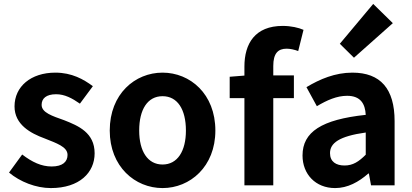

<svg xmlns="http://www.w3.org/2000/svg" viewBox="-20 -944 2101 978"><path d="M239 14C385 14 462 -65 462 -163C462 -268 380 -303 306 -332C247 -353 192 -370 192 -410C192 -442 215 -464 266 -464C309 -464 347 -444 387 -416L453 -505C406 -540 346 -574 262 -574C137 -574 54 -503 54 -402C54 -309 136 -265 207 -239C266 -215 324 -197 324 -155C324 -120 299 -96 243 -96C191 -96 144 -118 93 -157L26 -65C82 -18 163 14 239 14Z M808 14C948 14 1077 -95 1077 -279C1077 -466 948 -574 808 -574C668 -574 539 -466 539 -279C539 -95 668 14 808 14ZM808 -106C732 -106 689 -174 689 -279C689 -387 732 -454 808 -454C884 -454 927 -387 927 -279C927 -174 884 -106 808 -106Z M1499 -684 1526 -792C1501 -803 1463 -812 1420 -812C1279 -812 1225 -722 1225 -605V-559L1150 -553V-444H1225V0H1372V-444H1477V-560H1372V-608C1372 -672 1396 -696 1440 -696C1459 -696 1480 -691 1499 -684Z M1881 -924 1711 -721 1783 -650 1981 -826ZM1687 14C1751 14 1807 -17 1856 -60H1859L1870 0H1990V-327C1990 -492 1918 -574 1775 -574C1687 -574 1609 -541 1541 -500L1594 -403C1646 -434 1696 -456 1748 -456C1817 -456 1840 -415 1843 -359C1618 -335 1521 -272 1521 -152C1521 -57 1587 14 1687 14ZM1735 -101C1692 -101 1661 -120 1661 -164C1661 -215 1707 -250 1843 -269V-156C1808 -121 1778 -101 1735 -101Z"/></svg>

Font: Spoqa Han Sans Neo Bold
Style: Bold
Weight: 700
Designer: [Spoqa Han Sans Neo] Dong-huui Kim  Younghwa Kang  Yujin Lee  [Noto Sans] Ryoko NISHIZUKA  (kana & ideographs); Paul D. 
Foundry: Spoqa (http://www.spoqa-han-sans.com)
Version: Version 1.100;hotconv 1.0.109;makeotfexe 2.5.65596